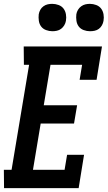

<svg xmlns="http://www.w3.org/2000/svg" viewBox="-41 -976 558 996"><path d="M-20 0 -21 -95H19L110 -640H83L82 -735H488L460 -562H372L385 -640H221L186 -430H359L343 -335H170L130 -95H294L307 -173H395L367 0ZM426 -814Q409 -814 393 -820Q377 -826 367.5 -838.5Q358 -851 355.5 -868Q353 -885 355 -902Q357 -914 363.5 -925Q370 -936 380.5 -943.5Q391 -951 402.5 -953.5Q414 -956 425 -956Q442 -956 458 -950Q474 -944 483.5 -931.5Q493 -919 496 -902Q499 -885 496 -868Q494 -856 488 -845Q482 -834 472 -826.5Q462 -819 450 -816.5Q438 -814 426 -814ZM231 -814Q214 -814 198 -820Q182 -826 172.5 -838.5Q163 -851 160.5 -868Q158 -885 160 -902Q162 -914 168 -925Q174 -936 184.5 -943.5Q195 -951 206.5 -953.5Q218 -956 230 -956Q247 -956 263 -950Q279 -944 288.5 -931.5Q298 -919 301 -902Q304 -885 301 -868Q299 -856 292.5 -845Q286 -834 276 -826.5Q266 -819 254 -816.5Q242 -814 231 -814Z"/></svg>

Font: Iosevka QP
Style: Bold Italic
Weight: 700
Italic angle: -9°
Designer: Belleve Invis
Foundry: Belleve Invis
Version: Version 20.0.0; ttfautohint (v1.8.4)